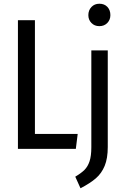

<svg xmlns="http://www.w3.org/2000/svg" viewBox="-20 -797 670 1028"><path d="M167 -80H396L386 0H76V-689H167ZM557 -10Q557 51 540.5 91Q524 131 493.5 157.5Q463 184 411 211L383 149Q415 130 432.5 112.5Q450 95 459.5 66.5Q469 38 469 -9V-527H557ZM571 -716Q571 -691 554.5 -674Q538 -657 512 -657Q486 -657 469.5 -674Q453 -691 453 -716Q453 -742 469.5 -759.5Q486 -777 512 -777Q539 -777 555 -760Q571 -743 571 -716Z"/></svg>

Font: Fira Sans Compressed
Style: Regular
Weight: 400
Width: 1
Designer: bBox Type GmbH & Carrois Corporate GbR & Edenspiekermann AG
Foundry: bBox Type GmbH & Carrois Corporate GbR & Edenspiekermann AG
Version: Version 4.301